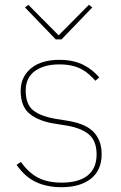

<svg xmlns="http://www.w3.org/2000/svg" viewBox="-20 -767 502 799"><path d="M236 12Q175 12 129.5 -9.5Q84 -31 49 -81L67 -93Q101 -46 140.5 -26.5Q180 -7 236 -7Q308 -7 345 -37Q382 -67 382 -124Q382 -181 349.5 -208Q317 -235 254 -245L210 -252Q143 -262 104.5 -292.5Q66 -323 66 -389Q66 -421 78.5 -445Q91 -469 112.5 -485.5Q134 -502 163 -510Q192 -518 226 -518Q259 -518 284.5 -512Q310 -506 330 -495.5Q350 -485 365.5 -472Q381 -459 393 -445L377 -431Q365 -444 351.5 -456.5Q338 -469 320.5 -478.5Q303 -488 280 -493.5Q257 -499 227 -499Q164 -499 125.5 -471.5Q87 -444 87 -390Q87 -333 118 -308Q149 -283 214 -272L258 -265Q291 -260 318 -250Q345 -240 363.5 -223.5Q382 -207 392.5 -182.5Q403 -158 403 -125Q403 -59 358.5 -23.5Q314 12 236 12ZM212 -603 84 -736 98 -747 224 -620 350 -747 364 -736 236 -603Z"/></svg>

Font: IBM Plex Sans Hebrew Thin
Style: Regular
Weight: 100
Designer: Mike Abbink, Paul van der Laan, Pieter van Rosmalen, Yanek Iontef
Foundry: Bold Monday
Version: Version 1.2